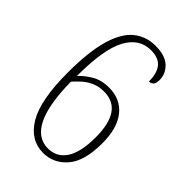

<svg xmlns="http://www.w3.org/2000/svg" viewBox="-219 -810 907 907"><g transform="rotate(45 234.0 -357.0)"><path d="M248 10Q162 10 112 -73.5Q62 -157 62 -340Q62 -480 86.5 -564.5Q111 -649 157 -686.5Q203 -724 266 -724Q331 -724 362.5 -694Q394 -664 394 -623Q394 -600 385 -591Q376 -582 363 -582Q363 -637 340 -665.5Q317 -694 265 -694Q188 -694 146 -616.5Q104 -539 104 -360Q124 -383 161 -406Q198 -429 251 -429Q327 -429 370.5 -375Q414 -321 414 -220Q414 -101 366 -45.5Q318 10 248 10ZM249 -21Q308 -21 340 -70Q372 -119 372 -218Q372 -399 247 -399Q212 -399 184.5 -386.5Q157 -374 137 -355.5Q117 -337 103 -321Q105 -169 142 -95Q179 -21 249 -21Z"/></g></svg>

Font: Noto Serif Condensed ExtraLight
Style: Regular
Weight: 200
Width: 3
Designer: Monotype Design Team
Foundry: Monotype Imaging Inc.
Version: Version 2.013; ttfautohint (v1.8.4.7-5d5b)